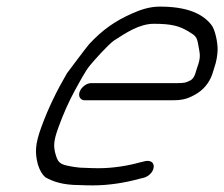

<svg xmlns="http://www.w3.org/2000/svg" viewBox="-20 -536 679 581"><path d="M570.5 -311.8C566.9 -301.9 561.8 -295.6 556.1 -292.7C542.8 -286 538.6 -284.5 517 -284.5H256C241.6 -284.5 226.1 -272.2 221.1 -258.5C216.1 -244.8 222.6 -232.5 237.1 -232.5H498.1C525.7 -232.5 543.9 -234.4 570.9 -250C596 -263.9 612.9 -285.5 621.8 -309.8C623.8 -315.5 625.4 -320.6 628.2 -330.2C635.1 -349.6 638.1 -369.6 638.5 -385C639.1 -405.6 631.2 -448 618.7 -462C591 -496 544.1 -516 463.4 -516C431.7 -516 403.9 -506 379.7 -495.2C327.2 -472 290.4 -445.7 250.2 -403C242.8 -394.9 182.6 -314.2 182.6 -314.2C153.1 -263.5 126.9 -211.4 104.9 -150.9C86.2 -99.3 85.3 -74.5 94.7 -38C100.6 -19.7 107.5 -8.2 117.2 0.4C141.1 13.9 170.6 23.8 219.1 24C232.4 24.6 247.3 25 260.8 25C310.1 25 359.3 16.7 400.1 5.5L416.9 1.4C451.9 -10.8 455.9 -54.3 420.6 -48.7L402.7 -44.4C367.7 -34.5 321.4 -27 279.7 -27C266.4 -27 253.3 -27.3 240.2 -28L239.8 -28H239.5C227.5 -28 216.3 -28.9 205.8 -30.6C166.9 -37.1 156.9 -39.1 149.1 -66C140.7 -93.3 142 -110 157.3 -151.9C171.5 -191.1 188.7 -229.9 207.1 -263.3C220.4 -287.2 237.9 -320.8 251.9 -337.7C266.6 -355.5 305.7 -399.1 324.2 -412.8C360.4 -436.1 401.2 -464 445.6 -464C498.1 -464 522.1 -457.7 550 -441.1C572 -427.2 575.5 -425.7 580 -400.2C585 -371.5 588.6 -364.4 576.6 -331.3L576.4 -330.8C574.6 -324.3 572 -316.1 570.5 -311.8Z"/></svg>

Font: Take Off
Style: Moose
Weight: 400
Foundry: Cannot Into Space Fonts
Version: Version 0.89